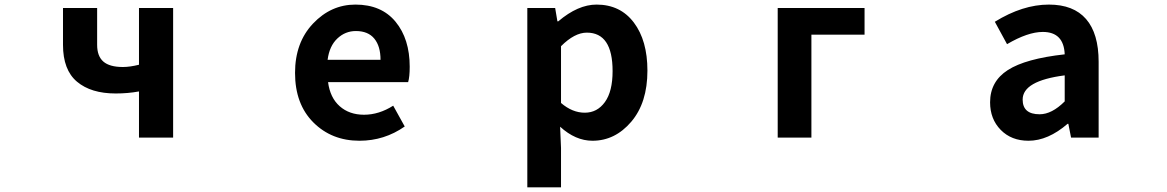

<svg xmlns="http://www.w3.org/2000/svg" viewBox="-20 -594 5040 829"><path d="M580.1 0V-199.2Q532.2 -190.4 479.5 -190.4Q373 -190.4 312.5 -241.2Q252 -292 252 -400.4V-559.6H399.4V-400.4Q399.4 -351.6 426.3 -328.1Q453.1 -304.7 510.7 -304.7Q541 -304.7 580.1 -314.5V-559.6H727.5V0Z M1532.2 13.7Q1412.1 13.7 1333 -65.4Q1253.9 -144.5 1253.9 -279.3Q1253.9 -410.2 1331.5 -492.2Q1409.2 -574.2 1514.6 -574.2Q1627 -574.2 1688 -500Q1749 -425.8 1749 -305.7Q1749 -261.7 1742.2 -239.3H1396.5Q1405.3 -171.9 1446.8 -135.3Q1488.3 -98.6 1551.8 -98.6Q1616.2 -98.6 1677.7 -137.7L1727.5 -47.9Q1639.6 13.7 1532.2 13.7ZM1394.5 -335.9H1623Q1623 -394.5 1596.2 -427.2Q1569.3 -460 1516.6 -460Q1470.7 -460 1436.5 -427.7Q1402.3 -395.5 1394.5 -335.9Z M2256.8 214.8V-559.6H2377L2386.7 -502H2390.6Q2475.6 -574.2 2555.7 -574.2Q2658.2 -574.2 2716.8 -496.6Q2775.4 -418.9 2775.4 -289.1Q2775.4 -150.4 2705.6 -68.4Q2635.7 13.7 2538.1 13.7Q2464.8 13.7 2398.4 -46.9L2402.3 44.9V214.8ZM2625 -287.1Q2625 -453.1 2513.7 -453.1Q2460.9 -453.1 2402.3 -394.5V-149.4Q2451.2 -107.4 2504.9 -107.4Q2558.6 -107.4 2591.8 -153.3Q2625 -199.2 2625 -287.1Z M3337.9 0V-559.6H3712.9V-444.3H3483.4V0Z M4420.9 13.7Q4346.7 13.7 4300.8 -33.2Q4254.9 -80.1 4254.9 -152.3Q4254.9 -242.2 4331.5 -291.5Q4408.2 -340.8 4577.1 -359.4Q4573.2 -456.1 4482.4 -456.1Q4418 -456.1 4328.1 -403.3L4275.4 -500Q4395.5 -574.2 4508.8 -574.2Q4615.2 -574.2 4669.4 -511.7Q4723.6 -449.2 4723.6 -327.1V0H4604.5L4592.8 -59.6H4589.8Q4504.9 13.7 4420.9 13.7ZM4468.8 -100.6Q4521.5 -100.6 4577.1 -156.2V-268.6Q4395.5 -245.1 4395.5 -164.1Q4395.5 -100.6 4468.8 -100.6Z"/></svg>

Font: Gen Shin Gothic Monospace Bold
Style: Bold
Weight: 700
Designer: [Source Han Sans]
Ryoko NISHIZUKA  (kana & ideographs); Paul D. Hunt (Latin, Greek & Cyrillic); Wenlong ZHANG  (bopomofo
Version: Version 1.002.20150607